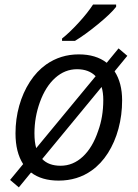

<svg xmlns="http://www.w3.org/2000/svg" viewBox="-20 -786 607 846"><path d="M24.4 6.8 82 -63Q48.3 -115.2 48.3 -198.2Q48.3 -261.7 64.7 -320.1Q81.1 -378.4 111.6 -425.5Q142.1 -472.7 183.6 -502Q247.1 -546.4 327.1 -546.4Q402.8 -546.4 450.2 -509.3L502.4 -572.8L541 -540L484.9 -471.7Q518.1 -420.9 518.1 -343.8Q518.1 -278.8 502 -219Q485.8 -159.2 455.6 -111.6Q425.3 -64 383.8 -34.7Q321.3 9.8 238.3 9.8Q163.6 9.8 116.7 -25.9L63 39.6ZM412.6 -209.5Q435.1 -271 435.1 -345.7Q435.1 -377.9 427.7 -402.8L166 -85.4Q194.3 -55.7 247.1 -55.7Q301.8 -55.7 345 -95.9Q388.2 -136.2 412.6 -209.5ZM139.6 -133.3 401.4 -450.2Q371.6 -481 319.3 -481Q266.1 -481 223.4 -442.9Q180.7 -404.8 155.8 -335.9Q131.8 -269.5 131.8 -198.7Q131.8 -159.7 139.6 -133.3ZM390.1 -766.1H491.7V-755.9Q468.3 -725.6 411.6 -679.2Q355 -632.8 310.5 -606H253.4V-616.2Q286.1 -642.1 325.7 -685.1Q365.2 -728 390.1 -766.1Z"/></svg>

Font: Viking Open Sans
Style: Italic
Weight: 400
Italic angle: -12°
Foundry: Ascender Corporation
Version: Version 2.000